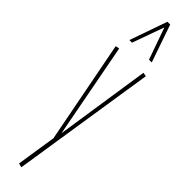

<svg xmlns="http://www.w3.org/2000/svg" viewBox="-348 -756 934 934"><g transform="rotate(45 119.0 -288.5)"><path d="M86 208 118 0H117L15 -528L35 -532L128 -42L202 -532L222 -528L107 213ZM41 -596 109 -790H128L195 -596H176L118 -760L59 -596Z"/></g></svg>

Font: Georama ExtraCondensed Thin
Style: Regular
Weight: 100
Width: 2
Designer: Jean-Baptiste Levee
Foundry: Production Type
Version: Version 1.001